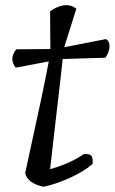

<svg xmlns="http://www.w3.org/2000/svg" viewBox="-20 -712 438 732"><path d="M382 -492 219 -487Q212 -420 195.5 -280.5Q179 -141 171 -67Q249 -89 300 -125Q323 -126 329 -117Q335 -108 333 -87Q301 -59 247.5 -34.5Q194 -10 146 0Q85 -13 76 -52Q149 -384 166 -478L40 -454Q13 -488 42 -524L172 -525L171 -669Q230 -710 271 -679L225 -532L384 -563Q398 -555 397.5 -534.5Q397 -514 382 -492Z"/></svg>

Font: Tillana
Style: Regular
Weight: 400
Designer: Lipi Raval (Devanagari, Latin), Jonny Pinhorn (Latin)
Foundry: Indian Type Foundry
Version: Version 2.003;PS 1.0;hotconv 1.0.79;makeotf.lib2.5.61930; tt